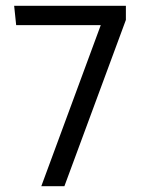

<svg xmlns="http://www.w3.org/2000/svg" viewBox="-20 -645 500 665"><path d="M123 0 329 -558H36L29 -625H416V-576L203 0Z"/></svg>

Font: Changa Light
Style: Regular
Weight: 300
Designer: Eduardo Rodriguez Tunni
Foundry: Eduardo Rodriguez Tunni
Version: Version 2.002; ttfautohint (v1.5) -l 8 -r 50 -G 110 -x 14 -H